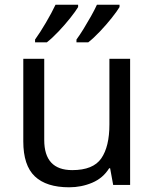

<svg xmlns="http://www.w3.org/2000/svg" viewBox="-20 -786 658 816"><path d="M533 -536V0H461L448 -71H444Q418 -29 372 -9.5Q326 10 274 10Q177 10 128 -36.5Q79 -83 79 -185V-536H168V-191Q168 -63 287 -63Q376 -63 410.5 -113Q445 -163 445 -257V-536ZM488 -756Q478 -739 455 -710Q432 -681 405 -652.5Q378 -624 355 -606H305V-618Q319 -637 335 -663Q351 -689 366.5 -716.5Q382 -744 392 -766H488ZM312 -756Q302 -739 279 -710Q256 -681 229 -652.5Q202 -624 179 -606H129V-618Q150 -647 175 -689.5Q200 -732 216 -766H312Z"/></svg>

Font: Noto Sans Osmanya
Style: Regular
Weight: 400
Designer: Monotype Design Team
Foundry: Monotype Imaging Inc.
Version: Version 2.001; ttfautohint (v1.8.4.7-5d5b)